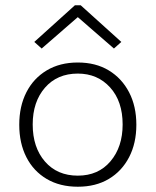

<svg xmlns="http://www.w3.org/2000/svg" viewBox="-20 -700 590 728"><path d="M275 8Q207 8 157 -21.5Q107 -51 80 -104Q53 -157 53 -227Q53 -297 80 -350Q107 -403 157 -433Q207 -463 275 -463Q343 -463 392.5 -433Q442 -403 469.5 -350Q497 -297 497 -227Q497 -157 469.5 -104Q442 -51 392.5 -21.5Q343 8 275 8ZM275 -34Q353 -34 399 -88.5Q445 -143 445 -228Q445 -316 397.5 -368.5Q350 -421 275 -421Q197 -421 150.5 -367.5Q104 -314 104 -228Q104 -141 150.5 -87.5Q197 -34 275 -34ZM138 -516 110 -541 264 -680H286L440 -541L412 -516L275 -635Z"/></svg>

Font: Inconsolata SemiExpanded Light
Style: Regular
Weight: 300
Width: 6
Monospace: yes
Designer: Raph Levien, Cyreal, Brenton Simpson
Foundry: Raph Levien, Cyreal, Google
Version: Version 3.001; ttfautohint (v1.8.2.53-6de2)